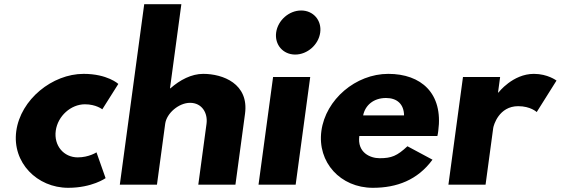

<svg xmlns="http://www.w3.org/2000/svg" viewBox="-20 -880 2672 915"><path d="M384.8 -383C437.8 -383 467.5 -359 467.5 -359L543.9 -480C543.9 -480 492.4 -528 378.4 -528C229.4 -528 77.9 -406 57.5 -255C37.2 -105 157 15 305 15C419 15 483.2 -31 483.2 -31L439.8 -154C439.8 -154 403.6 -130 350.6 -130C283.6 -130 236.1 -186 245.7 -257C255.2 -327 317.8 -383 384.8 -383Z M551 0H728L767.2 -290C774.1 -341 832.7 -390 885.7 -390C942.7 -390 971.1 -341 964.2 -290L925 0H1102L1147.7 -338C1167 -481 1042.4 -528 948.4 -528C892.4 -528 837.5 -499 792.1 -459H790.1L844.3 -860H667.3Z M1415.2 -830C1357.2 -830 1303.9 -783 1296 -725C1288.2 -667 1328.8 -620 1386.8 -620C1444.8 -620 1498.2 -667 1506 -725C1513.9 -783 1473.2 -830 1415.2 -830ZM1281.4 -513H1458.4L1389 0H1212Z M2064.4 -232C2066.2 -238 2067.7 -249 2068.6 -256C2092.9 -436 1986.4 -528 1830.4 -528C1675.4 -528 1531.9 -406 1511.6 -256C1491.5 -107 1602 15 1757 15C1871 15 1970 -22 2041.1 -119L1921.7 -183C1872.5 -137 1846 -126 1789 -126C1744 -126 1681.7 -153 1692.4 -232ZM1710.6 -330C1720 -377 1758.8 -413 1819.8 -413C1871.8 -413 1904.9 -384 1905.6 -330Z M2117 0H2294L2330.5 -270C2332.3 -283 2357.6 -374 2449.6 -374C2508.6 -374 2537.8 -346 2537.8 -346L2632.1 -496C2632.1 -496 2590.4 -528 2524.4 -528C2423.4 -528 2355.4 -439 2355.4 -439H2353.4L2363.4 -513H2186.4Z"/></svg>

Font: Hussar Techniczny
Style: Bold 
Weight: 700
Foundry: Cannot Into Space Fonts
Version: Version 0.77